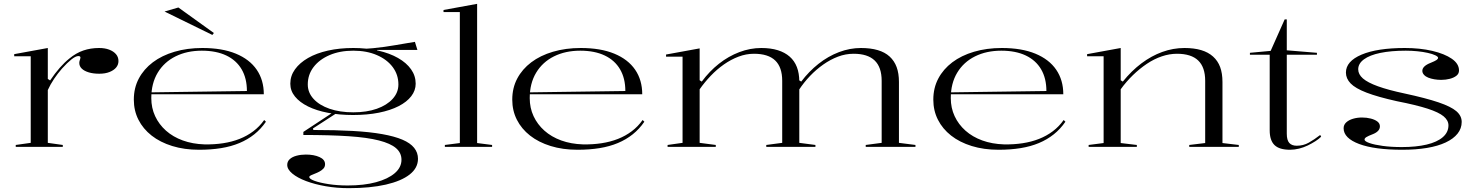

<svg xmlns="http://www.w3.org/2000/svg" viewBox="-20 -765 7701 1000"><path d="M62 0V-10L140 -21V-472H54V-483L229 -515V-354L241 -346Q266 -383 291 -411.5Q316 -440 341 -460Q376 -489 414 -502Q452 -515 496 -515Q526 -515 548.5 -506.5Q571 -498 584 -483Q597 -468 597 -447Q597 -428 585 -413.5Q573 -399 550.5 -390Q528 -381 497 -381Q466 -381 442.5 -388Q419 -395 406 -407.5Q393 -420 393 -437Q393 -443 394.5 -448Q396 -453 397.5 -457.5Q399 -462 399 -465Q399 -473 388 -473Q374 -473 352 -455.5Q330 -438 303 -408Q281 -383 261.5 -354Q242 -325 229 -296V-21L307 -10V0Z M1034 -515Q1137 -515 1208.5 -485.5Q1280 -456 1317 -402Q1354 -348 1354 -274H767V-284L1266 -291Q1266 -357 1238.5 -404Q1211 -451 1158.5 -476Q1106 -501 1031 -501Q954 -501 894.5 -471.5Q835 -442 801.5 -386.5Q768 -331 768 -254Q768 -203 788 -160Q808 -117 844.5 -84.5Q881 -52 932 -33.5Q983 -15 1045 -13Q1096 -12 1142 -19Q1188 -26 1227.5 -41.5Q1267 -57 1299.5 -81.5Q1332 -106 1356 -140L1365 -131Q1339 -93 1304.5 -65.5Q1270 -38 1227 -20Q1184 -2 1131.5 6.5Q1079 15 1017 15Q940 15 877 -4.5Q814 -24 769.5 -59Q725 -94 701 -141.5Q677 -189 677 -246Q677 -307 703 -356Q729 -405 776 -440.5Q823 -476 889 -495.5Q955 -515 1034 -515ZM1086 -583 837 -705 909 -726 1094 -593Z M1796 215Q1734 215 1676.5 205Q1619 195 1574 178Q1529 161 1502.5 139Q1476 117 1476 94Q1476 76 1489 64Q1502 52 1524.5 46Q1547 40 1573 40Q1615 40 1644 53Q1673 66 1673 90Q1673 104 1664.5 113Q1656 122 1644 128.5Q1632 135 1620 139.5Q1608 144 1599.5 148Q1591 152 1591 157Q1591 167 1618.5 177Q1646 187 1691.5 194Q1737 201 1791 201Q1876 201 1938.5 184Q2001 167 2036 137Q2071 107 2071 67Q2071 31 2042.5 6.5Q2014 -18 1953.5 -33.5Q1893 -49 1796 -55.5Q1699 -62 1560 -62V-78L1718 -182L1732 -175L1610 -96L1612 -88Q1728 -88 1817 -83Q1906 -78 1970.5 -66.5Q2035 -55 2076 -37.5Q2117 -20 2137 5Q2157 30 2157 62Q2157 110 2113.5 144Q2070 178 1989.5 196.5Q1909 215 1796 215ZM1819 -166Q1748 -166 1688 -177.5Q1628 -189 1584.5 -210.5Q1541 -232 1516.5 -262Q1492 -292 1492 -329Q1492 -370 1516.5 -404Q1541 -438 1584.5 -463Q1628 -488 1688 -501.5Q1748 -515 1820 -515Q1890 -515 1949.5 -501.5Q2009 -488 2053 -463Q2097 -438 2121 -404Q2145 -370 2145 -329Q2145 -294 2122 -264Q2099 -234 2056 -212Q2013 -190 1953 -178Q1893 -166 1819 -166ZM1820 -180Q1890 -180 1942.5 -198.5Q1995 -217 2025 -250Q2055 -283 2055 -325Q2055 -376 2025.5 -415.5Q1996 -455 1943 -478Q1890 -501 1820 -501Q1750 -501 1696.5 -478Q1643 -455 1613 -415.5Q1583 -376 1583 -325Q1583 -283 1613 -250Q1643 -217 1696.5 -198.5Q1750 -180 1820 -180ZM1944 -491 1864 -511Q1893 -511 1923 -514Q1953 -517 1982.5 -521Q2012 -525 2040 -530Q2068 -535 2093 -539Q2118 -543 2141 -547L2154 -505H1944Z M2465 -20 2543 -10V0H2297V-10L2375 -20V-702H2290V-713L2465 -745Z M3005 -515Q3108 -515 3179.5 -485.5Q3251 -456 3288 -402Q3325 -348 3325 -274H2738V-284L3237 -291Q3237 -357 3209.5 -404Q3182 -451 3129.5 -476Q3077 -501 3002 -501Q2925 -501 2865.5 -471.5Q2806 -442 2772.5 -386.5Q2739 -331 2739 -254Q2739 -203 2759 -160Q2779 -117 2815.5 -84.5Q2852 -52 2903 -33.5Q2954 -15 3016 -13Q3067 -12 3113 -19Q3159 -26 3198.5 -41.5Q3238 -57 3270.5 -81.5Q3303 -106 3327 -140L3336 -131Q3310 -93 3275.5 -65.5Q3241 -38 3198 -20Q3155 -2 3102.5 6.5Q3050 15 2988 15Q2911 15 2848 -4.5Q2785 -24 2740.5 -59Q2696 -94 2672 -141.5Q2648 -189 2648 -246Q2648 -307 2674 -356Q2700 -405 2747 -440.5Q2794 -476 2860 -495.5Q2926 -515 3005 -515Z M3457 0V-10L3535 -21V-470H3449V-481L3624 -513V-347L3635 -340Q3675 -394 3724.5 -433Q3774 -472 3830.5 -493.5Q3887 -515 3945 -515Q3994 -515 4031 -503.5Q4068 -492 4093 -470Q4118 -448 4130.5 -415.5Q4143 -383 4143 -340V-21L4227 -10V0H3971V-10L4054 -21V-344Q4054 -415 4017.5 -450Q3981 -485 3907 -485Q3866 -485 3826.5 -470Q3787 -455 3750.5 -429.5Q3714 -404 3682 -370.5Q3650 -337 3624 -300V-21L3708 -10V0ZM4489 0V-10L4572 -21V-344Q4572 -415 4535.5 -450Q4499 -485 4426 -485Q4384 -485 4344.5 -470Q4305 -455 4268 -429Q4231 -403 4199 -369.5Q4167 -336 4142 -298V-347L4153 -340Q4193 -393 4243 -432.5Q4293 -472 4349.5 -493.5Q4406 -515 4464 -515Q4514 -515 4551.5 -504Q4589 -493 4613.5 -470.5Q4638 -448 4650 -415.5Q4662 -383 4662 -338V-21L4748 -10V0Z M5198 -515Q5301 -515 5372.5 -485.5Q5444 -456 5481 -402Q5518 -348 5518 -274H4931V-284L5430 -291Q5430 -357 5402.5 -404Q5375 -451 5322.5 -476Q5270 -501 5195 -501Q5118 -501 5058.5 -471.5Q4999 -442 4965.5 -386.5Q4932 -331 4932 -254Q4932 -203 4952 -160Q4972 -117 5008.5 -84.5Q5045 -52 5096 -33.5Q5147 -15 5209 -13Q5260 -12 5306 -19Q5352 -26 5391.5 -41.5Q5431 -57 5463.5 -81.5Q5496 -106 5520 -140L5529 -131Q5503 -93 5468.5 -65.5Q5434 -38 5391 -20Q5348 -2 5295.5 6.5Q5243 15 5181 15Q5104 15 5041 -4.5Q4978 -24 4933.5 -59Q4889 -94 4865 -141.5Q4841 -189 4841 -246Q4841 -307 4867 -356Q4893 -405 4940 -440.5Q4987 -476 5053 -495.5Q5119 -515 5198 -515Z M6432 -10V0H6174V-10L6257 -20V-344Q6257 -415 6220.5 -450Q6184 -485 6110 -485Q6071 -485 6031 -471.5Q5991 -458 5953 -432.5Q5915 -407 5880.5 -373.5Q5846 -340 5817 -300V-20L5901 -10V0H5650V-10L5728 -20V-472H5642V-483L5817 -515V-347L5828 -340Q5873 -396 5925 -435Q5977 -474 6033.5 -494.5Q6090 -515 6149 -515Q6199 -515 6236 -504Q6273 -493 6298 -470.5Q6323 -448 6335 -415.5Q6347 -383 6347 -338V-20Z M6699 15Q6643 15 6618 -9.5Q6593 -34 6593 -86V-480H6490V-490L6598 -500L6671 -664H6682V-503L6839 -490V-480H6682V-69Q6682 -35 6695 -20.5Q6708 -6 6734 -6Q6768 -6 6796.5 -22Q6825 -38 6856 -62L6861 -53Q6849 -41 6831 -29.5Q6813 -18 6791.5 -7.5Q6770 3 6746 9Q6722 15 6699 15Z M7283 15Q7212 15 7155.5 7.5Q7099 0 7059 -15Q7019 -30 6998.5 -50.5Q6978 -71 6978 -97Q6978 -115 6991.5 -127.5Q7005 -140 7027 -146.5Q7049 -153 7074 -153Q7098 -153 7119.5 -147.5Q7141 -142 7154 -132Q7167 -122 7167 -107Q7167 -94 7158 -84Q7149 -74 7132 -67Q7106 -57 7096.5 -51Q7087 -45 7087 -38Q7087 -29 7112.5 -20Q7138 -11 7182 -5Q7226 1 7281 1Q7356 1 7410.5 -12Q7465 -25 7494.5 -50.5Q7524 -76 7524 -112Q7524 -138 7499 -159Q7474 -180 7415.5 -199Q7357 -218 7255 -238Q7156 -260 7097.5 -282.5Q7039 -305 7014.5 -330.5Q6990 -356 6990 -387Q6990 -446 7071.5 -480.5Q7153 -515 7297 -515Q7376 -515 7440 -500Q7504 -485 7541.5 -459Q7579 -433 7579 -398Q7579 -381 7565.5 -370.5Q7552 -360 7531 -354.5Q7510 -349 7486 -349Q7468 -349 7450.5 -352Q7433 -355 7419 -360.5Q7405 -366 7396.5 -375.5Q7388 -385 7388 -396Q7388 -421 7432 -438Q7454 -447 7462 -452.5Q7470 -458 7470 -464Q7470 -470 7455.5 -477Q7441 -484 7416.5 -489.5Q7392 -495 7362.5 -498Q7333 -501 7302 -501Q7225 -501 7169.5 -489.5Q7114 -478 7084 -456Q7054 -434 7054 -404Q7054 -378 7078.5 -356.5Q7103 -335 7157 -315.5Q7211 -296 7296 -278Q7407 -254 7472 -232Q7537 -210 7565 -186Q7593 -162 7593 -130Q7593 -96 7571.5 -69Q7550 -42 7509.5 -23Q7469 -4 7412 5.5Q7355 15 7283 15Z"/></svg>

Font: Kalnia SemiExpanded Light
Style: Regular
Weight: 300
Width: 6
Designer: Frida Medrano
Foundry: Frida Medrano
Version: Version 1.105